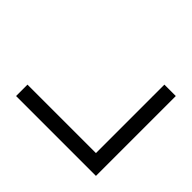

<svg xmlns="http://www.w3.org/2000/svg" viewBox="-141 -923 1162 1162"><g transform="rotate(-45 439.5 -342.0)"><path d="M97.7 -683.6H195.3V-97.7H781.2V0H97.7Z"/></g></svg>

Font: BabelStone Club Penguin
Style: Regular
Weight: 400
Designer: Andrew West
Foundry: BabelStone
Version: Version 1.02 November 6, 2013